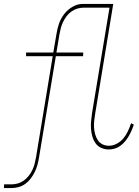

<svg xmlns="http://www.w3.org/2000/svg" viewBox="-92 -755 712 980"><path d="M326 -725V-726L327 -730ZM-72 205 -71 186H-34Q-18 186 -1.5 181.5Q15 177 29.5 166.5Q44 156 55 142Q66 128 73.5 112Q81 96 85 80Q89 64 92 47L177 -468H41V-487H180L196 -580Q200 -607 208.5 -632.5Q217 -658 234 -681Q251 -704 276 -719Q301 -734 327 -735H486L394 -176Q391 -158 389 -140Q387 -122 388 -104.5Q389 -87 393.5 -70.5Q398 -54 407 -40Q416 -26 431 -18.5Q446 -11 464 -11Q484 -11 504 -21.5Q524 -32 538 -49Q552 -66 561 -85.5Q570 -105 577 -126L591 -119Q586 -103 579.5 -88.5Q573 -74 565 -60Q557 -46 546.5 -33.5Q536 -21 522.5 -11Q509 -1 493.5 3.5Q478 8 463 8Q443 8 425 0Q407 -8 396 -23.5Q385 -39 379.5 -58Q374 -77 372.5 -97Q371 -117 373 -137.5Q375 -158 378 -179L467 -716H337Q320 -716 304 -711.5Q288 -707 273 -696.5Q258 -686 247.5 -672Q237 -658 229.5 -642Q222 -626 218 -610Q214 -594 211 -577L196 -487H333L332 -468H193L107 50Q104 69 99 87Q94 105 85.5 122.5Q77 140 65 156Q53 172 37 183.5Q21 195 2.5 200Q-16 205 -35 205ZM327 -734V-735ZM327 -734ZM327 -733V-734ZM327 -732V-733ZM327 -730V-732Z"/></svg>

Font: Iosevka Slab Thin Extended
Style: Italic
Weight: 100
Width: 7
Italic angle: -9°
Monospace: yes
Designer: Belleve Invis
Foundry: Belleve Invis
Version: Version 11.1.0; ttfautohint (v1.8.3)